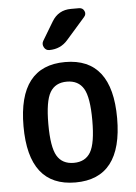

<svg xmlns="http://www.w3.org/2000/svg" viewBox="-54 -807 609 858"><g transform="rotate(-5 250.0 -378.0)"><path d="M325.2 -402.8Q301.8 -442.4 250 -442.4Q198.2 -442.4 174.8 -402.8Q151.4 -363.3 151.4 -260.3Q151.4 -157.2 174.8 -117.7Q198.2 -78.1 250 -78.1Q301.8 -78.1 325.2 -117.7Q348.6 -157.2 348.6 -260.3Q348.6 -363.3 325.2 -402.8ZM460 -260.3Q460 9.8 250 9.8Q40 9.8 40 -260.3Q40 -530.3 250 -530.3Q460 -530.3 460 -260.3ZM296.9 -764.6H333Q349.6 -764.6 356.4 -750Q363.3 -735.4 351.6 -722.7L267.6 -627Q235.4 -589.8 184.6 -589.8Q168.9 -589.8 161.1 -604.5Q153.3 -619.1 161.1 -632.8L210.9 -715.8Q240.2 -764.6 296.9 -764.6Z"/></g></svg>

Font: Rounded Mgen+ 2m medium
Style: Regular
Weight: 500
Designer: [Source Han Sans]
Ryoko NISHIZUKA  (kana & ideographs); Paul D. Hunt (Latin, Greek & Cyrillic); Wenlong ZHANG  (bopomofo
Version: Version 1.059.20150602